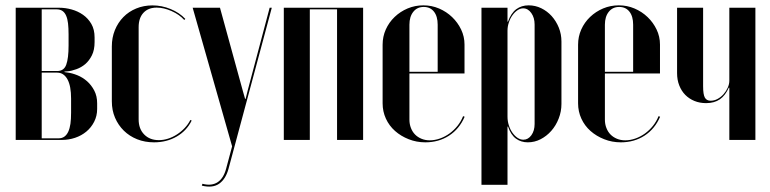

<svg xmlns="http://www.w3.org/2000/svg" viewBox="-20 -524 2883 719"><path d="M334.2 -383.8Q334.2 -413.5 322.1 -434.4Q310 -455.2 290.9 -468.6Q271.8 -482 248.4 -488.5Q225 -495 202.2 -495H38.8V0H212.2Q237.5 0 261.2 -8Q285 -16 303.2 -31.1Q321.5 -46.2 332.6 -68Q343.8 -89.8 343.8 -116V-137.2Q343.8 -164.2 333 -184.9Q322.2 -205.5 305.9 -219.9Q289.5 -234.2 269.9 -242.2Q250.2 -250.2 232.2 -252.5L221.5 -254V-256L232.2 -256.8Q248 -258.2 266.2 -264.9Q284.5 -271.5 299.4 -284.1Q314.2 -296.8 324.2 -316.9Q334.2 -337 334.2 -366.5ZM246.2 -102Q246.2 -78.2 243.8 -60.5Q241.2 -42.8 235.6 -30.8Q230 -18.8 221.1 -12.4Q212.2 -6 199.5 -6H136.2V-252H194.2Q206.8 -252 216.4 -245.5Q226 -239 232.8 -226.6Q239.5 -214.2 242.9 -196.1Q246.2 -178 246.2 -154.5ZM136.2 -258V-489H192Q205.2 -489 213.9 -483Q222.5 -477 227.6 -465.4Q232.8 -453.8 234.8 -436.2Q236.8 -418.8 236.8 -395V-353.5Q236.8 -305.8 228.1 -281.9Q219.5 -258 194.2 -258Z M398.8 -350.5V-144.5Q398.8 -111 410.8 -83.1Q422.8 -55.2 443.8 -34.6Q464.8 -14 493.6 -2.5Q522.5 9 556.8 9Q604.2 9 641.6 -12.6Q679 -34.2 697.8 -72.5L692.8 -74.8Q685 -59 672 -45.1Q659 -31.2 643.1 -20.9Q627.2 -10.5 609.8 -4.9Q592.2 0.8 574.8 0.8Q540.8 0.8 520 -20.4Q499.2 -41.5 499.2 -76.8V-422.2Q499.2 -456.8 517.2 -476.1Q535.2 -495.5 566.8 -495.5Q593.2 -495.5 622.5 -482.5Q651.8 -469.5 670 -449.2L674 -453.2Q651.8 -476.8 618.9 -490.2Q586 -503.8 550.8 -503.8Q518 -503.8 490.1 -492.2Q462.2 -480.8 442 -460.1Q421.8 -439.5 410.2 -411.2Q398.8 -383 398.8 -350.5Z M701.5 -495 849.2 24 826.8 107.5Q822.2 125 814.4 137.8Q806.5 150.5 795.6 157.9Q784.8 165.2 770.6 167.1Q756.5 169 738 164.2L735.8 171.2Q776 181 800.4 164.1Q824.8 147.2 835.5 109L997.8 -495H989.8L907.2 -183.8L899.8 -153.8H897.8L889.5 -183L803.8 -495Z M1042.8 -495V0H1140.2V-489H1242.2V0H1339.8V-495Z M1412.8 -356.5V-137Q1412.8 -106.5 1425.1 -79.7Q1437.4 -52.9 1459.4 -33.5Q1481.3 -14.1 1510.6 -2.6Q1539.8 9 1572.8 9Q1623 9 1661.6 -16Q1700.2 -41 1720 -86.8L1714.2 -89Q1706.5 -69.5 1693.4 -53Q1680.2 -36.5 1663.4 -24.2Q1646.5 -12 1627.2 -5.2Q1607.9 1.5 1589.5 1.5Q1572.5 1.5 1558.3 -4.4Q1544.1 -10.3 1534.3 -20.3Q1524.5 -30.2 1518.9 -44.6Q1513.2 -59 1513.2 -75.8V-431.5Q1513.2 -461.8 1527.8 -479.9Q1542.2 -498 1566.8 -498Q1591.2 -498 1605.1 -480.4Q1619 -462.8 1619 -431.5V-255H1508V-249H1719.5V-357.2Q1719.5 -386.9 1706.9 -413.3Q1694.2 -439.8 1673.2 -459.9Q1652.2 -480.1 1624.4 -492.1Q1596.5 -504 1565.4 -504Q1534.2 -504 1506.6 -492.4Q1479 -480.8 1457.8 -460.5Q1436.7 -440.3 1424.7 -413.6Q1412.8 -386.9 1412.8 -356.5Z M1880.5 -473V-495H1783V168H1880.5V-21.2V-49.8H1882.5Q1893.2 -18.5 1912.2 -4.8Q1931.2 9 1956.5 9Q1981.8 9 2004.4 -2.6Q2027 -14.2 2044.4 -33.9Q2061.8 -53.5 2072.1 -79.9Q2082.5 -106.2 2082.5 -134.8V-368.5Q2082.5 -396.2 2072.5 -420.8Q2062.5 -445.2 2045.9 -463.8Q2029.2 -482.2 2007 -493.1Q1984.8 -504 1959.5 -504Q1932.8 -504 1913.2 -489.5Q1893.8 -475 1882.2 -442.8H1880.5ZM1880.5 -86.8V-409.5Q1880.5 -424.5 1885.4 -439.5Q1890.2 -454.5 1898.8 -466.5Q1907.2 -478.5 1917.8 -485.6Q1928.2 -492.8 1939 -492.8Q1957.2 -492.8 1969.6 -475.2Q1982 -457.8 1982 -432.2V-59.8Q1982 -34.5 1969.9 -17.6Q1957.8 -0.8 1939.8 -0.8Q1928.5 -0.8 1918 -7.9Q1907.5 -15 1899 -27Q1890.5 -39 1885.5 -54.6Q1880.5 -70.2 1880.5 -86.8Z M2144.8 -356.5V-137Q2144.8 -106.5 2157.1 -79.7Q2169.4 -52.9 2191.4 -33.5Q2213.3 -14.1 2242.6 -2.6Q2271.8 9 2304.8 9Q2355 9 2393.6 -16Q2432.2 -41 2452 -86.8L2446.2 -89Q2438.5 -69.5 2425.4 -53Q2412.2 -36.5 2395.4 -24.2Q2378.5 -12 2359.2 -5.2Q2339.9 1.5 2321.5 1.5Q2304.5 1.5 2290.3 -4.4Q2276.1 -10.3 2266.3 -20.3Q2256.5 -30.2 2250.9 -44.6Q2245.2 -59 2245.2 -75.8V-431.5Q2245.2 -461.8 2259.8 -479.9Q2274.2 -498 2298.8 -498Q2323.2 -498 2337.1 -480.4Q2351 -462.8 2351 -431.5V-255H2240V-249H2451.5V-357.2Q2451.5 -386.9 2438.9 -413.3Q2426.2 -439.8 2405.2 -459.9Q2384.2 -480.1 2356.4 -492.1Q2328.5 -504 2297.4 -504Q2266.2 -504 2238.6 -492.4Q2211 -480.8 2189.8 -460.5Q2168.7 -440.3 2156.7 -413.6Q2144.8 -386.9 2144.8 -356.5Z M2709.2 -195.8H2711.2V-165.8V0H2808.8V-495H2711.2V-221.8Q2711.2 -208.8 2705.2 -195.5Q2699.2 -182.2 2689.4 -171.2Q2679.5 -160.2 2667.1 -153.5Q2654.8 -146.8 2641.2 -146.8Q2626.2 -146.8 2619.6 -158.4Q2613 -170 2613 -201V-495H2515.5V-250.2Q2515.5 -224.5 2523.8 -203.8Q2532 -183 2546.4 -168.5Q2560.8 -154 2580.6 -145.9Q2600.5 -137.8 2624.2 -137.8Q2655 -137.8 2675.8 -152.1Q2696.5 -166.5 2709.2 -195.8Z"/></svg>

Font: Moniqa Black
Style: Regular
Weight: 900
Designer: Rajesh Rajput
Foundry: Rajesh Rajput
Version: Version 1.000